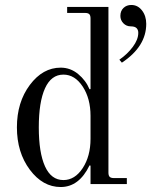

<svg xmlns="http://www.w3.org/2000/svg" viewBox="-20 -740 616 772"><path d="M464 -676Q464 -696 476.5 -708Q489 -720 508 -720Q534 -720 551 -698Q568 -676 568 -644Q568 -553 470 -488L460 -500Q492 -522 514 -551.5Q536 -581 536 -608Q536 -619 530 -626Q523 -634 506 -634Q488 -634 476 -646.5Q464 -659 464 -676ZM235 -16Q281 -16 312.5 -64Q344 -112 344 -182V-274Q344 -344 312.5 -392Q281 -440 235 -440Q186 -440 161 -385Q136 -330 136 -228Q136 -126 161 -71Q186 -16 235 -16ZM224 -468Q263 -468 294 -442.5Q325 -417 340 -381L344 -382V-666Q344 -678 339 -683Q334 -688 322 -688H250V-712H416V-46Q416 -34 421 -29Q426 -24 438 -24H490V0H344V-74L340 -75Q298 12 224 12Q152 12 100 -57.5Q48 -127 48 -228Q48 -329 100 -398.5Q152 -468 224 -468Z"/></svg>

Font: Old Standard TT
Style: Regular
Weight: 400
Designer: Alexey Kryukov <alexios@thessalonica.org.ru>
Version: Version 2.2